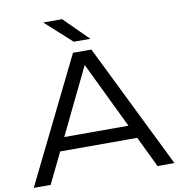

<svg xmlns="http://www.w3.org/2000/svg" viewBox="-100 -1050 1070 1141"><g transform="rotate(-10 435.5 -479.0)"><path d="M168 -186V-266H696V-186ZM491 -750 860 0H758L411 -718H461L113 0H11L380 -750ZM351 -958 496 -814H396L237 -958Z"/></g></svg>

Font: Unbounded Light
Style: Regular
Weight: 300
Designer: Luke Prowse, Jean-Baptiste Morizot, Fátima Lázaro, Florian Runge
Foundry: NaN
Version: Version 1.700